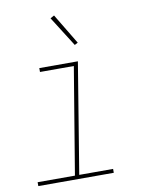

<svg xmlns="http://www.w3.org/2000/svg" viewBox="-85 -816 670 877"><g transform="rotate(-10 250.0 -377.5)"><path d="M21 0V-18H194L276 -512H119V-530H298L214 -18H371V0ZM297 -606 209 -745 227 -755 312 -614Z"/></g></svg>

Font: Iosevka Curly Thin Oblique
Style: Regular
Weight: 100
Italic angle: -9°
Monospace: yes
Designer: Belleve Invis
Foundry: Belleve Invis
Version: Version 11.1.0; ttfautohint (v1.8.3)